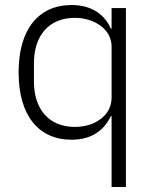

<svg xmlns="http://www.w3.org/2000/svg" viewBox="-20 -544 614 764"><path d="M424 -82H421C394 -25 344 12 265 12C133 12 54 -85 54 -256C54 -427 133 -524 265 -524C344 -524 396 -487 421 -430H424V-512H481V200H424ZM278 -39C318 -39 354 -50 381 -71C408 -91 424 -120 424 -156V-359C424 -392 408 -421 381 -441C354 -461 318 -473 278 -473C175 -473 115 -403 115 -292V-220C115 -109 175 -39 278 -39Z"/></svg>

Font: Plexus Sans Light
Style: Regular
Weight: 300
Version: Version 2.001;PS 002.001;hotconv 1.0.70;makeotf.lib2.5.58329